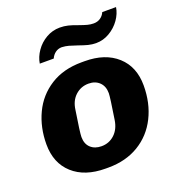

<svg xmlns="http://www.w3.org/2000/svg" viewBox="-132 -825 871 943"><g transform="rotate(-20 303.5 -354.0)"><path d="M575 -310Q575 -218 538.5 -145Q502 -72 434 -31Q366 10 275 10H260Q152 10 89.5 -46.5Q27 -103 27 -201Q27 -289 61.5 -362Q96 -435 164 -478Q232 -521 327 -521H343Q450 -521 512.5 -464.5Q575 -408 575 -310ZM219 -312Q201 -199 201 -176Q201 -140 222.5 -120Q244 -100 279 -100Q319 -100 347.5 -126.5Q376 -153 383 -199Q401 -313 401 -333Q401 -369 379.5 -390Q358 -411 323 -411Q283 -411 254 -384.5Q225 -358 219 -312ZM428 -585Q406 -585 386.5 -590Q367 -595 339 -605Q313 -614 296.5 -618.5Q280 -623 261 -624Q242 -624 227.5 -613.5Q213 -603 205 -585H132Q137 -618 158.5 -649Q180 -680 213 -699Q246 -718 284 -718Q307 -718 327.5 -713Q348 -708 374 -698Q402 -688 417.5 -684Q433 -680 449 -680Q469 -680 484 -690Q499 -700 507 -718H579Q574 -685 552.5 -654.5Q531 -624 498 -604.5Q465 -585 428 -585Z"/></g></svg>

Font: Chivo ExtraBold Italic
Style: Regular
Weight: 800
Italic angle: -8.05°
Designer: Hector Gatti
Foundry: Omnibus-Type
Version: Version 1.007